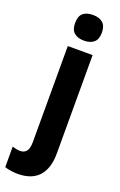

<svg xmlns="http://www.w3.org/2000/svg" viewBox="-229 -817 689 1105"><g transform="rotate(20 116.0 -264.0)"><path d="M54 -689Q54 -731 75 -749.5Q96 -768 136 -768Q175 -768 196.5 -749Q218 -730 218 -689Q218 -648 196 -629.5Q174 -611 136 -611Q98 -611 76 -629.5Q54 -648 54 -689ZM43 240Q23 240 0.5 237Q-22 234 -40 228V102Q-14 111 9 111Q33 111 46.5 94Q60 77 60 37V-550H212V53Q212 143 169.5 191Q127 239 43 240Z"/></g></svg>

Font: Noto Sans Condensed ExtraBold
Style: Regular
Weight: 800
Width: 3
Designer: Monotype Design Team
Foundry: Monotype Imaging Inc.
Version: Version 2.013; ttfautohint (v1.8.4.7-5d5b)